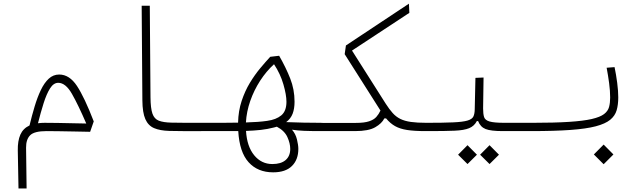

<svg xmlns="http://www.w3.org/2000/svg" viewBox="-20 -725 3556 1064"><path d="M82.5 319.3 78.6 108.9Q77.6 55.7 92.8 21.2Q107.9 -13.2 143.6 -29.8Q156.7 -84.5 171.9 -135Q187 -185.5 206.1 -225.6Q225.1 -265.6 250 -288.8Q274.9 -312 308.1 -312Q364.7 -312 406.5 -248.8Q448.2 -185.5 499.5 -52.2L479.5 5.4Q439.9 4.4 394.5 3.7Q349.1 2.9 307.9 2.2Q266.6 1.5 238.3 1.5Q169.9 1.5 147 24.7Q124 47.9 124.5 93.8L127.4 319.3ZM190.4 -42Q207.5 -44.4 227.5 -44.4Q259.3 -44.4 300.8 -43.7Q342.3 -43 384 -42Q425.8 -41 458 -40.5Q413.6 -143.6 378.7 -204.8Q343.8 -266.1 302.7 -266.1Q276.9 -266.1 257.3 -235.1Q237.8 -204.1 221.7 -153.1Q205.6 -102.1 190.4 -42Z M1166 1.5Q1149.9 1.5 1133.5 1.5Q1117.2 1.5 1101.1 1.5Q1052.7 2 1005.9 1.7Q959 1.5 918 0.5Q866.7 -1 834 -14.9Q801.3 -28.8 785.4 -64.9Q769.5 -101.1 769 -168.9L765.1 -693.4H810.1L814 -186Q814.5 -125 824.7 -95.5Q835 -65.9 860.1 -56.2Q885.3 -46.4 930.2 -45.4Q968.8 -44.4 1012.9 -44.4Q1057.1 -44.4 1110.8 -44.4Q1125.5 -44.4 1140.6 -44.4Q1155.8 -44.4 1171.9 -44.4Q1178.7 -44.4 1183.8 -39.6Q1189 -34.7 1189 -23.4Q1189 1.5 1166 1.5Z M1493.7 230Q1408.2 230 1357.7 174.1Q1307.1 118.2 1300.3 1.5Q1280.3 1.5 1257.8 1.5Q1235.4 1.5 1210 1.5Q1199.7 1.5 1188.7 1.5Q1177.7 1.5 1166 1.5Q1150.9 1.5 1145.8 -3.7Q1140.6 -8.8 1140.6 -22.5Q1140.6 -36.6 1148.7 -40.5Q1156.7 -44.4 1171.9 -44.4Q1209.5 -44.4 1241 -44.7Q1272.5 -44.9 1299.3 -45.4Q1300.8 -110.4 1319.1 -165.5Q1337.4 -220.7 1364.7 -265.9Q1392.1 -311 1422.1 -346.9Q1452.1 -382.8 1477.5 -410.2L1526.9 -416Q1564 -351.6 1588.1 -290.5Q1612.3 -229.5 1612.3 -161.1Q1612.3 -123 1601.8 -95.2Q1591.3 -67.4 1565.9 -48.3Q1662.6 -44.4 1757.8 -44.4Q1782.2 -44.4 1792 -40.3Q1801.8 -36.1 1801.8 -22Q1801.8 -7.3 1791.5 -2.9Q1781.2 1.5 1752 1.5Q1701.2 1.5 1664.6 0Q1627.9 -1.5 1598.1 -6.3Q1618.2 16.6 1625.7 47.9Q1633.3 79.1 1633.3 100.1Q1633.3 159.7 1597.9 194.8Q1562.5 230 1493.7 230ZM1342.8 -46.4Q1413.6 -48.3 1460.4 -55.2Q1510.3 -62 1538.8 -85.7Q1567.4 -109.4 1567.4 -161.1Q1567.4 -199.2 1550.5 -257.6Q1533.7 -315.9 1498.5 -369.1Q1455.6 -330.1 1421.6 -277.6Q1387.7 -225.1 1366.9 -165.8Q1346.2 -106.4 1342.8 -46.4ZM1514.2 -22.9Q1506.8 -20.5 1498.5 -18.6Q1462.4 -9.3 1425.3 -5.1Q1388.2 -1 1343.3 0.5Q1348.6 86.9 1388.7 135.5Q1428.7 184.1 1489.3 184.1Q1537.1 184.1 1562.7 162.1Q1588.4 140.1 1588.4 100.1Q1588.4 69.3 1572.5 34.4Q1556.6 -0.5 1514.2 -22.9Z M2337.9 1.5Q2276.4 1.5 2236.6 -4.6Q2196.8 -10.7 2169.7 -25.9Q2142.6 -41 2119.6 -68.8H2109.9Q2096.2 -41 2059.3 -19.8Q2022.5 1.5 1947.3 1.5H1752L1757.8 -43.9H1951.2Q1998.5 -43.9 2025.1 -52.7Q2051.8 -61.5 2065.4 -76.9Q2079.1 -92.3 2088.4 -112.3Q2085.9 -116.2 2083.5 -120.1L1890.1 -424.8L1897 -473.1L2246.1 -704.6L2248.5 -653.8L1930.7 -444.8L2117.2 -150.9Q2137.2 -119.6 2155.8 -98.9Q2174.3 -78.1 2198.2 -66.2Q2222.2 -54.2 2256.8 -49.3Q2291.5 -44.4 2343.8 -44.4Q2360.8 -44.4 2360.8 -21Q2360.8 -9.8 2354.2 -4.2Q2347.7 1.5 2337.9 1.5Z M2337.9 1.5 2343.8 -44.4Q2437.5 -44.4 2491.5 -46.9Q2545.4 -49.3 2570.8 -56.9Q2596.2 -64.5 2603.3 -79.3Q2610.4 -94.2 2610.8 -119.1L2614.7 -293.5L2659.7 -295.4L2657.2 -124Q2657.2 -93.8 2662.6 -76.4Q2668 -59.1 2692.9 -51.8Q2717.8 -44.4 2776.4 -44.4H2929.7Q2948.2 -44.4 2954.8 -40.8Q2961.4 -37.1 2961.4 -22Q2961.4 -7.3 2951.4 -2.9Q2941.4 1.5 2923.8 1.5H2765.1Q2699.7 1.5 2670.9 -10Q2642.1 -21.5 2629.4 -54.2H2622.6Q2608.4 -26.4 2579.8 -14.6Q2551.3 -2.9 2498.8 -0.7Q2446.3 1.5 2359.9 1.5Q2354.5 1.5 2349.1 1.5Q2343.8 1.5 2337.9 1.5ZM2570.8 184.1 2518.6 132.3 2570.8 79.6 2623 132.3ZM2692.9 184.1 2640.6 132.3 2692.9 79.6 2745.1 132.3Z M2923.8 1.5Q2912.6 1.5 2912.6 -23.9Q2912.6 -44.4 2929.7 -44.4Q3052.7 -44.4 3132.6 -49.6Q3212.4 -54.7 3259 -65.4Q3305.7 -76.2 3327.4 -92.8Q3349.1 -109.4 3355.2 -132.1Q3361.3 -154.8 3361.3 -184.6Q3361.3 -221.2 3355.5 -264.9Q3349.6 -308.6 3341.8 -349.6L3385.7 -353Q3394.5 -311 3400.4 -265.6Q3406.2 -220.2 3406.2 -185.5Q3406.2 -144.5 3397.2 -113.8Q3388.2 -83 3361.3 -61Q3334.5 -39.1 3281.5 -25.1Q3228.5 -11.2 3141.4 -4.9Q3054.2 1.5 2923.8 1.5ZM3325.2 185.1 3271 130.9 3325.2 76.2 3379.4 130.9Z"/></svg>

Font: Cascadia Code NF ExtraLight
Style: Regular
Weight: 200
Monospace: yes
Designer: Aaron Bell
Foundry: Saja Typeworks
Version: Version 2404.023; ttfautohint (v1.8.4)